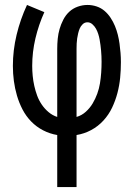

<svg xmlns="http://www.w3.org/2000/svg" viewBox="-20 -540 540 775"><path d="M211 215V5Q181 0 154 -14Q127 -28 106 -49.5Q85 -71 71 -98Q57 -125 48.5 -154Q40 -183 36 -213Q32 -243 32 -274Q32 -337 47 -399.5Q62 -462 89 -520L159 -491Q136 -440 123 -385Q110 -330 110 -274Q110 -254 112 -233.5Q114 -213 118.5 -193Q123 -173 130 -154Q137 -135 148.5 -118Q160 -101 176 -87.5Q192 -74 211 -68V-343Q211 -363 213 -383.5Q215 -404 220.5 -423Q226 -442 235.5 -460.5Q245 -479 259.5 -492.5Q274 -506 293.5 -513Q313 -520 333 -520Q352 -520 370 -514Q388 -508 402 -496Q416 -484 426.5 -468Q437 -452 444 -435Q451 -418 455.5 -400Q460 -382 462.5 -363.5Q465 -345 466.5 -326.5Q468 -308 468 -289Q468 -257 465 -226Q462 -195 454 -164.5Q446 -134 432.5 -105.5Q419 -77 397.5 -53.5Q376 -30 348 -15Q320 0 289 5V215ZM289 -68Q310 -74 326.5 -89Q343 -104 354 -122.5Q365 -141 372.5 -161.5Q380 -182 383.5 -203.5Q387 -225 388.5 -247Q390 -269 390 -291Q390 -302 389.5 -313.5Q389 -325 388 -336Q387 -347 385.5 -358.5Q384 -370 382 -381Q380 -392 376.5 -403Q373 -414 367.5 -424Q362 -434 353 -442Q344 -450 333 -450Q322 -450 314 -442.5Q306 -435 302 -425.5Q298 -416 295.5 -405.5Q293 -395 291.5 -385Q290 -375 289.5 -364.5Q289 -354 289 -343Z"/></svg>

Font: Zed Mono
Style: Regular
Weight: 400
Monospace: yes
Designer: Belleve Invis
Foundry: Belleve Invis
Version: Version 1.0.0; ttfautohint (v1.8.4)